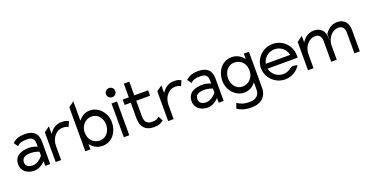

<svg xmlns="http://www.w3.org/2000/svg" viewBox="-31 -1428 4645 2409"><g transform="rotate(-20 2291.0 -223.5)"><path d="M29 -132C29 -45 100 11 197 11C278 11 343 -62 343 -62V0H409V-299C409 -410 349 -462 236 -462C156 -462 109 -440 68 -405L106 -349C142 -382 177 -391 236 -391C305 -391 336 -366 336 -299V-258C336 -258 284 -283 227 -283C118 -283 29 -241 29 -132ZM106 -133C106 -197 163 -214 227 -214C281 -214 336 -192 336 -192V-139C336 -139 278 -58 200 -58C145 -58 106 -81 106 -133Z M482 0H555V-191C555 -247 575 -292 602 -323C626 -351 662 -375 710 -375C755 -375 766 -368 784 -356L814 -425C786 -438 776 -447 718 -447C640 -447 590 -401 555 -349V-451L482 -397Z M878 0H946V-72C981 -27 1032 11 1106 11C1240 11 1316 -107 1316 -226C1316 -368 1210 -462 1106 -462C1033 -462 985 -426 951 -381V-641L878 -587ZM951 -226C951 -304 1007 -383 1100 -383C1188 -383 1238 -304 1238 -226C1238 -141 1184 -64 1100 -64C1006 -64 951 -133 951 -226Z M1366 -583C1366 -549 1394 -522 1428 -522C1462 -522 1490 -549 1490 -583C1490 -617 1462 -644 1428 -644C1394 -644 1366 -617 1366 -583ZM1392 0H1465V-451H1392Z M1540 -377H1622V-160C1624 -50 1684 11 1794 11C1863 11 1889 -7 1922 -30L1890 -93C1861 -72 1854 -60 1794 -60C1726 -60 1695 -98 1695 -166V-377H1880V-449H1695V-632H1622V-449H1540Z M1984 0H2057V-191C2057 -247 2077 -292 2104 -323C2128 -351 2164 -375 2212 -375C2257 -375 2268 -368 2286 -356L2316 -425C2288 -438 2278 -447 2220 -447C2142 -447 2092 -401 2057 -349V-451L1984 -397Z M2345 -132C2345 -45 2416 11 2513 11C2594 11 2659 -62 2659 -62V0H2725V-299C2725 -410 2665 -462 2552 -462C2472 -462 2425 -440 2384 -405L2422 -349C2458 -382 2493 -391 2552 -391C2621 -391 2652 -366 2652 -299V-258C2652 -258 2600 -283 2543 -283C2434 -283 2345 -241 2345 -132ZM2422 -133C2422 -197 2479 -214 2543 -214C2597 -214 2652 -192 2652 -192V-139C2652 -139 2594 -58 2516 -58C2461 -58 2422 -81 2422 -133Z M2795 -245C2795 -103 2901 -9 3005 -9C3078 -9 3127 -45 3161 -90V11C3161 83 3111 124 3031 124C2978 124 2933 122 2865 77L2841 147C2916 193 2969 197 3031 197C3169 197 3234 111 3234 17V-471H3165V-399C3130 -444 3079 -482 3005 -482C2871 -482 2795 -364 2795 -245ZM2873 -245C2873 -330 2927 -407 3011 -407C3105 -407 3161 -338 3161 -245C3161 -167 3104 -88 3011 -88C2923 -88 2873 -167 2873 -245Z M3305 -226C3305 -95 3414 11 3545 11C3631 11 3707 -35 3749 -104C3749 -104 3687 -129 3651 -99C3622 -75 3586 -60 3545 -60C3465 -60 3397 -116 3381 -192H3783V-226C3783 -357 3676 -462 3545 -462C3414 -462 3305 -357 3305 -226ZM3381 -257C3396 -334 3464 -391 3545 -391C3626 -391 3693 -334 3707 -257Z M3851 0H3925V-187C3925 -243 3946 -288 3973 -319C3997 -347 4033 -371 4081 -371C4136 -371 4161 -331 4161 -276V0H4233H4235V-187C4235 -243 4256 -288 4283 -319C4307 -347 4343 -371 4391 -371C4446 -371 4471 -331 4471 -276V0H4543V-284C4543 -379 4494 -443 4399 -443C4321 -443 4270 -397 4235 -345V-267L4233 -266V-284C4233 -379 4184 -443 4089 -443C4011 -443 3960 -397 3925 -345V-432L3851 -377Z"/></g></svg>

Font: Charger Sport
Style: Regular
Weight: 400
Designer: Jasper
Foundry: Cannot Into Space Fonts
Version: Version 1.1